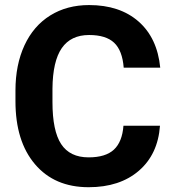

<svg xmlns="http://www.w3.org/2000/svg" viewBox="-20 -741 694 770"><path d="M621.6 -236.8Q613.3 -122.1 536.9 -56.2Q460.4 9.8 335.4 9.8Q198.7 9.8 120.4 -82.3Q42 -174.3 42 -335V-378.4Q42 -481 78.1 -559.1Q114.3 -637.2 181.4 -679Q248.5 -720.7 337.4 -720.7Q460.4 -720.7 535.6 -654.8Q610.8 -588.9 622.6 -469.7H476.1Q470.7 -538.6 437.7 -569.6Q404.8 -600.6 337.4 -600.6Q264.2 -600.6 227.8 -548.1Q191.4 -495.6 190.4 -385.3V-331.5Q190.4 -216.3 225.3 -163.1Q260.3 -109.9 335.4 -109.9Q403.3 -109.9 436.8 -140.9Q470.2 -171.9 475.1 -236.8Z"/></svg>

Font: Shabnam FD
Style: Bold-FD
Weight: 700
Foundry: DejaVu fonts team - Redesigned by Saber Rastikerdar - Based on Vazir font
Version: Version 5.0.1